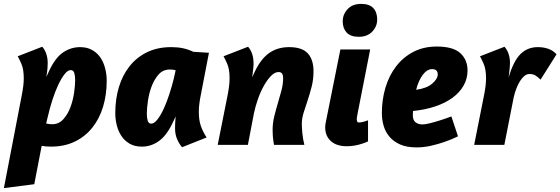

<svg xmlns="http://www.w3.org/2000/svg" viewBox="-33 -744 2878 986"><path d="M79 -256Q84 -281 86.5 -302.5Q89 -324 89 -342Q89 -389 76.5 -417Q64 -445 58 -455L184 -504Q198 -488 205 -466.5Q212 -445 212 -421Q212 -410 211 -394.5Q210 -379 205 -349L218 -377Q250 -447 290.5 -474.5Q331 -502 378 -502Q415 -502 441.5 -486.5Q468 -471 484 -446.5Q500 -422 507.5 -391Q515 -360 515 -330Q515 -258 496.5 -196.5Q478 -135 441.5 -89Q405 -43 351.5 -17Q298 9 228 9Q215 9 203.5 8Q192 7 181 5L143 202L-13 222ZM204 -110Q217 -106 235 -106Q269 -106 292 -131.5Q315 -157 328.5 -193Q342 -229 347.5 -268Q353 -307 353 -333Q353 -354 348.5 -369Q344 -384 330 -384Q315 -384 298.5 -363Q282 -342 266 -308Q250 -274 236 -230.5Q222 -187 212 -143Z M744 -109Q759 -109 776 -131Q793 -153 808.5 -187Q824 -221 837 -261.5Q850 -302 859 -338L869 -383Q858 -387 839 -387Q804 -387 781.5 -361.5Q759 -336 745.5 -300Q732 -264 726.5 -225Q721 -186 721 -160Q721 -139 725.5 -124Q730 -109 744 -109ZM696 9Q658 9 632 -6.5Q606 -22 590 -46.5Q574 -71 566.5 -101.5Q559 -132 559 -163Q559 -235 577.5 -296.5Q596 -358 632.5 -404Q669 -450 722.5 -476Q776 -502 846 -502Q879 -502 905.5 -496.5Q932 -491 960 -478L1040 -473L998 -255Q993 -231 990.5 -209.5Q988 -188 988 -170Q988 -128 998 -98.5Q1008 -69 1028 -38L902 12Q887 -5 876.5 -29.5Q866 -54 866 -84Q866 -96 866.5 -111Q867 -126 869 -146L856 -118Q824 -49 783.5 -20Q743 9 696 9Z M1577 -378Q1577 -336 1567.5 -299Q1558 -262 1547 -229Q1536 -196 1526.5 -166Q1517 -136 1517 -108Q1517 -90 1519.5 -61.5Q1522 -33 1530 0H1374Q1369 -30 1368 -46.5Q1367 -63 1367 -76Q1367 -112 1375.5 -146.5Q1384 -181 1394 -214.5Q1404 -248 1412.5 -280Q1421 -312 1421 -343Q1421 -357 1416 -365.5Q1411 -374 1397 -374Q1378 -374 1358.5 -354Q1339 -334 1321.5 -302.5Q1304 -271 1291 -233.5Q1278 -196 1271 -162L1240 0H1085L1136 -256Q1141 -281 1143.5 -302.5Q1146 -324 1146 -342Q1146 -389 1133.5 -417Q1121 -445 1115 -455L1241 -504Q1255 -488 1262 -466.5Q1269 -445 1269 -421Q1269 -415 1269 -410Q1269 -405 1268 -397.5Q1267 -390 1266 -378Q1265 -366 1262 -347L1275 -375Q1306 -441 1349 -471.5Q1392 -502 1452 -502Q1518 -502 1547.5 -470Q1577 -438 1577 -378Z M1821 -724Q1864 -724 1884 -702.5Q1904 -681 1904 -644Q1904 -608 1878.5 -581.5Q1853 -555 1810 -555Q1767 -555 1747 -577Q1727 -599 1727 -634Q1727 -670 1752 -697Q1777 -724 1821 -724ZM1748 7Q1695 7 1666 -19.5Q1637 -46 1637 -90Q1637 -97 1638 -105Q1639 -113 1641 -121L1715 -490H1868L1803 -159Q1801 -146 1800 -142Q1799 -138 1799 -133Q1799 -126 1801 -120.5Q1803 -115 1812 -115Q1817 -115 1824.5 -116.5Q1832 -118 1838.5 -120Q1845 -122 1850.5 -124Q1856 -126 1857 -126V-18Q1841 -10 1823 -5Q1808 0 1788.5 3.5Q1769 7 1748 7Z M1928 -163Q1928 -232 1946.5 -294Q1965 -356 2001 -403Q2037 -450 2089.5 -477.5Q2142 -505 2210 -505Q2294 -505 2331 -471Q2368 -437 2368 -382Q2368 -340 2347.5 -304Q2327 -268 2289.5 -241Q2252 -214 2200.5 -197Q2149 -180 2088 -174Q2088 -170 2087.5 -163.5Q2087 -157 2087 -152Q2087 -127 2101 -116Q2115 -105 2136 -105Q2150 -105 2174.5 -111Q2199 -117 2224 -125Q2253 -134 2285 -146L2319 -44Q2285 -27 2249 -15Q2218 -4 2180.5 4.5Q2143 13 2107 13Q2056 13 2022 -2Q1988 -17 1967 -42Q1946 -67 1937 -98.5Q1928 -130 1928 -163ZM2186 -389Q2160 -389 2138 -359.5Q2116 -330 2104 -283Q2158 -290 2186.5 -314.5Q2215 -339 2215 -362Q2215 -389 2186 -389Z M2743 -335Q2732 -346 2719 -355Q2706 -364 2686 -364Q2672 -364 2659.5 -353.5Q2647 -343 2636.5 -326Q2626 -309 2618 -287.5Q2610 -266 2605 -244L2557 0H2402L2453 -256Q2458 -281 2460.5 -302.5Q2463 -324 2463 -342Q2463 -389 2450.5 -417Q2438 -445 2432 -455L2558 -504Q2572 -488 2579 -466.5Q2586 -445 2586 -421Q2586 -410 2584.5 -394Q2583 -378 2579 -346Q2604 -431 2640 -466.5Q2676 -502 2729 -502Q2758 -502 2782.5 -493.5Q2807 -485 2825 -465Z"/></svg>

Font: Amaranth
Style: Bold Italic
Weight: 700
Italic angle: -12°
Designer: Gesine Todt
Foundry: Gesine Todt
Version: Version 1.001